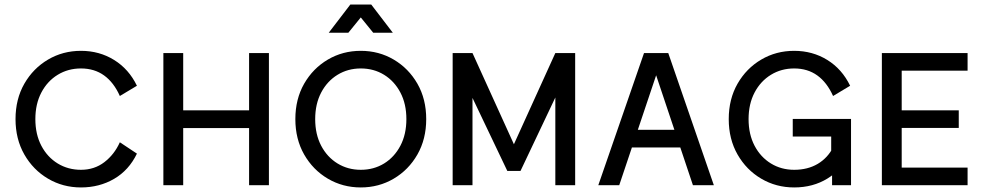

<svg xmlns="http://www.w3.org/2000/svg" viewBox="-20 -821 4377 851"><path d="M511.2 -395.5 586.9 -440.9Q551.3 -514.6 485.8 -555.2Q420.4 -595.7 338.9 -595.7Q258.8 -595.7 192.9 -556.9Q127 -518.1 87.9 -450Q48.8 -381.8 48.8 -293Q48.8 -204.6 87.9 -136.2Q127 -67.9 192.9 -29.1Q258.8 9.8 338.9 9.8Q420.4 9.8 485.8 -28.3Q551.3 -66.4 586.9 -140.1L511.2 -190.4Q486.8 -136.2 442.6 -102.3Q398.4 -68.4 338.9 -68.4Q281.7 -68.4 235.8 -96.4Q189.9 -124.5 163.3 -175Q136.7 -225.6 136.7 -293Q136.7 -360.4 163.3 -410.9Q189.9 -461.4 235.8 -489.5Q281.7 -517.6 338.9 -517.6Q398.4 -517.6 441.4 -486.6Q484.4 -455.6 511.2 -395.5Z M704.1 -585.9V0H792V-253.4H1084V0H1171.9V-585.9H1084V-332H792V-585.9Z M1579.1 -68.4Q1522 -68.4 1476.1 -96.4Q1430.2 -124.5 1403.6 -175Q1377 -225.6 1377 -293Q1377 -360.4 1403.6 -410.9Q1430.2 -461.4 1476.1 -489.5Q1522 -517.6 1579.1 -517.6Q1636.7 -517.6 1682.4 -489.5Q1728 -461.4 1754.6 -410.9Q1781.2 -360.4 1781.2 -293Q1781.2 -225.6 1754.6 -175Q1728 -124.5 1682.4 -96.4Q1636.7 -68.4 1579.1 -68.4ZM1579.1 -595.7Q1499 -595.7 1433.1 -556.9Q1367.2 -518.1 1328.1 -450Q1289.1 -381.8 1289.1 -293Q1289.1 -204.6 1328.1 -136.2Q1367.2 -67.9 1433.1 -29.1Q1499 9.8 1579.1 9.8Q1659.2 9.8 1725.1 -29.1Q1791 -67.9 1830.1 -136.2Q1869.1 -204.6 1869.1 -293Q1869.1 -381.8 1830.1 -450Q1791 -518.1 1725.1 -556.9Q1659.2 -595.7 1579.1 -595.7ZM1634.3 -675.8H1721.2L1625.5 -800.8H1532.7ZM1523.9 -675.8 1625.5 -800.8H1532.7L1437 -675.8Z M2257.8 -181.6 2441.4 -585.9 2475.1 -460 2287.1 -63.5H2228.5L2037.1 -464.8L2074.2 -585.9ZM2529.3 -585.9V0H2441.4V-585.9ZM1986.3 -585.9H2074.2V0H1986.3Z M2739.7 -245.6V-167.5H3027.3V-245.6ZM2888.2 -487.3 3051.3 0H3144L2941.9 -585.9H2834.5L2631.8 0H2724.6Z M3500 -68.4Q3442.9 -68.4 3397 -96.4Q3351.1 -124.5 3324.5 -175Q3297.9 -225.6 3297.9 -293Q3297.9 -360.4 3324.5 -410.9Q3351.1 -461.4 3397 -489.5Q3442.9 -517.6 3500 -517.6Q3559.6 -517.6 3602.5 -486.6Q3645.5 -455.6 3672.4 -395.5L3748 -440.9Q3712.4 -514.6 3647 -555.2Q3581.5 -595.7 3500 -595.7Q3419.9 -595.7 3354 -556.9Q3288.1 -518.1 3249 -450Q3210 -381.8 3210 -293Q3210 -204.6 3249 -136.2Q3288.1 -67.9 3354 -29.1Q3419.9 9.8 3500 9.8Q3583.5 9.8 3647.7 -29.8Q3711.9 -69.3 3748.5 -138.7L3673.8 -169.9Q3648.9 -121.1 3604.5 -94.7Q3560.1 -68.4 3500 -68.4ZM3493.7 -293.9V-215.8H3664.1V-105.5L3668 -96.2V0H3752V-293.9Z M4229.5 -332H3976.6V-507.8H4268.6V-585.9H3888.7V0H4268.6V-78.1H3976.6V-253.9H4229.5Z"/></svg>

Font: Giphurs SC
Style: Regular
Weight: 400
Version: Version 0.920